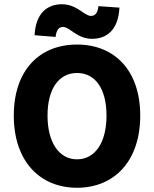

<svg xmlns="http://www.w3.org/2000/svg" viewBox="-20 -873 727 905"><path d="M343 12C520 12 641 -115 641 -328C641 -541 520 -663 343 -663C166 -663 45 -542 45 -328C45 -115 166 12 343 12ZM343 -122C258 -122 204 -202 204 -328C204 -455 258 -529 343 -529C429 -529 482 -455 482 -328C482 -202 429 -122 343 -122ZM414 -690C484 -690 538 -733 543 -837L444 -844C440 -808 426 -798 409 -798C377 -798 343 -853 272 -853C202 -853 148 -810 143 -707L242 -699C246 -735 260 -746 277 -746C309 -746 343 -690 414 -690Z"/></svg>

Font: Source Sans Pro
Style: Bold
Weight: 700
Designer: Paul D. Hunt
Foundry: Adobe Systems Incorporated
Version: Version 3.006;hotconv 1.0.111;makeotfexe 2.5.65597